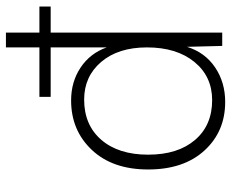

<svg xmlns="http://www.w3.org/2000/svg" viewBox="-86 -684 780 648"><g transform="rotate(-90 304.0 -360.0)"><path d="M606 -617V-579H518V0H473L470 -119Q451 -58 400.5 -24Q350 10 284 10Q184 10 120 -60Q56 -130 56 -250Q56 -370 122 -440Q188 -510 289 -510Q352 -510 400 -478Q448 -446 468 -390V-579H301V-617H468V-730H518V-617ZM290 -34Q370 -34 419 -94Q468 -154 468 -254Q468 -351 419 -408.5Q370 -466 292 -466Q206 -466 156 -408Q106 -350 106 -250Q106 -150 155.5 -92Q205 -34 290 -34Z"/></g></svg>

Font: Elaine Sans Light
Style: Regular
Weight: 300
Designer: Wei Huang
Foundry: Wei Huang
Version: Version 2.001;December 24, 2019;FontCreator 12.0.0.2547 64-b